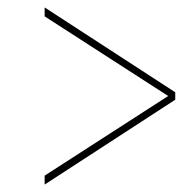

<svg xmlns="http://www.w3.org/2000/svg" viewBox="-20 -615 505 516"><path d="M100 -119 451 -347V-367L100 -595V-571L432 -357L100 -143Z"/></svg>

Font: Noto Serif Display Condensed Medium
Style: Italic
Weight: 500
Width: 3
Italic angle: -12°
Designer: Monotype Design Team
Foundry: Monotype Imaging Inc.
Version: Version 2.009